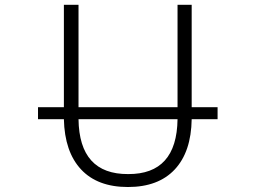

<svg xmlns="http://www.w3.org/2000/svg" viewBox="-20 -751 1040 782"><path d="M703.1 -265.6H299.8Q302.7 -41 502 -42Q700.2 -41 703.1 -265.6ZM134.8 -265.6V-314.5H240.2V-731.4H299.8V-314.5H703.1V-731.4H760.7V-314.5H866.2V-265.6H760.7Q758.8 -132.8 691.9 -61Q625 10.7 501 10.7Q377 10.7 310.1 -61Q243.2 -132.8 240.2 -265.6Z"/></svg>

Font: GenEi Gothic M Light
Style: Regular
Weight: 300
Designer: o_tamon (Modified); [Source Han Sans]
Ryoko NISHIZUKA  (kana & ideographs); Paul D. Hunt (Latin, Greek & Cyrillic); Wenl
Version: Version 1.1a;Original Version 1.004